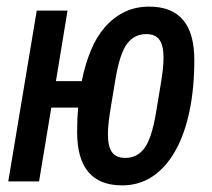

<svg xmlns="http://www.w3.org/2000/svg" viewBox="-20 -548 640 580"><path d="M349 12Q213 12 213 -149Q213 -190 216 -223H135L98 0H5L91 -516H184L149 -303H227Q237 -353 254 -394.5Q271 -436 296.5 -465.5Q322 -495 355.5 -511.5Q389 -528 431 -528Q567 -528 567 -367Q567 -282 552.5 -212.5Q538 -143 510 -93Q482 -43 441.5 -15.5Q401 12 349 12ZM359 -71Q394 -71 416 -100Q438 -129 451 -206L465 -290Q469 -314 471.5 -335Q474 -356 474 -373Q474 -411 461.5 -428Q449 -445 422 -445Q386 -445 364 -416Q342 -387 329 -310L315 -226Q311 -202 308.5 -181Q306 -160 306 -143Q306 -105 318.5 -88Q331 -71 359 -71Z"/></svg>

Font: IBM Plex Mono Medium
Style: Italic
Weight: 500
Italic angle: -9°
Monospace: yes
Designer: Mike Abbink, Paul van der Laan, Pieter van Rosmalen
Foundry: Bold Monday
Version: Version 2.3